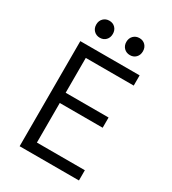

<svg xmlns="http://www.w3.org/2000/svg" viewBox="-218 -1039 1036 1155"><g transform="rotate(30 300.0 -462.0)"><path d="M517 0H105V-730H517V-659H184V-417H482V-346H184V-71H517ZM138 -865Q138 -891 154.5 -907.5Q171 -924 196 -924Q221 -924 237 -907.5Q253 -891 253 -865Q253 -839 237 -822.5Q221 -806 196 -806Q171 -806 154.5 -822.5Q138 -839 138 -865ZM347 -865Q347 -891 363.5 -907.5Q380 -924 405 -924Q430 -924 446 -907.5Q462 -891 462 -865Q462 -839 446 -822.5Q430 -806 405 -806Q380 -806 363.5 -822.5Q347 -839 347 -865Z"/></g></svg>

Font: JetBrains Mono Semi Light
Style: Regular
Weight: 350
Monospace: yes
Designer: Philipp Nurullin, Konstantin Bulenkov
Foundry: JetBrains
Version: 2.002